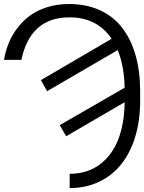

<svg xmlns="http://www.w3.org/2000/svg" viewBox="-26 -742 731 975"><path d="M82.7 -437.9H-5.7Q1.8 -482.2 17.9 -522.4Q34.1 -562.5 62 -599.3Q89.8 -636 126.2 -662.8Q162.6 -689.6 213.6 -705.6Q264.6 -721.6 323.9 -721.6Q412.3 -721.6 481.4 -690Q550.4 -658.4 595 -600.1Q639.6 -541.9 662.6 -460.9Q685.7 -380 685.7 -279.8V-229Q685.7 -130.3 660.9 -48.3Q636 33.7 590.2 91.4Q544.4 149.1 477.1 181.1Q409.8 213.1 327.8 213.1V140.6Q415.5 140.6 478.5 94.8Q541.5 49 573.7 -32.3Q605.8 -113.6 606.9 -223L310 -50.1L277.3 -106.5L606.9 -296.5Q604.8 -407 571.7 -487.6L213.1 -278.8L181.8 -335.2L540.8 -545.1Q467 -654.1 326.3 -653.8Q227.3 -654.1 166.2 -599.8Q105.1 -545.5 82.7 -437.9Z"/></svg>

Font: Inter Light BETA
Style: Regular
Weight: 300
Designer: Rasmus Andersson
Foundry: rsms
Version: Version 3.011;git-f93a4a705